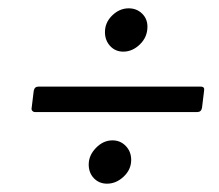

<svg xmlns="http://www.w3.org/2000/svg" viewBox="-20 -564 525 461"><path d="M232 -487Q232 -510 249.5 -527Q267 -544 289 -544Q308 -544 321 -531.5Q334 -519 334 -500Q334 -475 316 -457.5Q298 -440 276 -440Q257 -440 244.5 -453.5Q232 -467 232 -487ZM56 -305 61 -346Q63 -356 72 -356H462Q472 -356 470 -346L465 -305Q463 -295 454 -295H64Q60 -295 57.5 -298Q55 -301 56 -305ZM193 -169Q193 -191 210.5 -209Q228 -227 250 -227Q269 -227 282 -213.5Q295 -200 295 -180Q295 -157 277 -140Q259 -123 237 -123Q218 -123 205.5 -136Q193 -149 193 -169Z"/></svg>

Font: Barlow
Style: Italic
Weight: 400
Italic angle: -7°
Designer: Jeremy Tribby
Foundry: Tribby Type
Version: Version 1.408